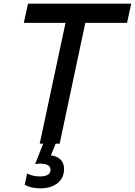

<svg xmlns="http://www.w3.org/2000/svg" viewBox="-20 -785 737 1049"><path d="M338 -660H110L133 -765H697L674 -660H446L306 0H284L258 64Q292 68 311 87Q330 106 330 138Q330 187 294.5 215.5Q259 244 201 244Q150 244 115 225L128 163Q159 179 198 179Q256 179 256 142Q256 125 241 117Q226 109 197 109Q190 109 172 111L216 0H197Z"/></svg>

Font: Application Medium
Style: Italic
Weight: 500
Italic angle: -12°
Designer: Wei Huang
Foundry: Wei Huang
Version: Version 0.012